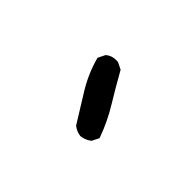

<svg xmlns="http://www.w3.org/2000/svg" viewBox="-40 -1020 579 579"><g transform="rotate(45 250.0 -730.5)"><path d="M301.3 -611.3Q283.7 -613.8 270.5 -624.5L270 -625L269.5 -626Q241.2 -670.9 213.9 -715.8Q186 -761.2 171.9 -813L171.4 -814.9L172.4 -816.9L182.1 -836.4L182.6 -837.9L183.6 -838.4Q191.4 -845.2 201.4 -847.9Q211.4 -850.6 223.1 -849.6H224.1L225.1 -849.1L244.6 -839.4L246.6 -838.4L247.1 -836.9Q273.4 -790 300.8 -745.1Q328.6 -699.7 346.2 -650.4L347.2 -647.9L346.2 -646L336.4 -626.5L335.4 -625L334.5 -624Q327.1 -618.7 319.1 -615.5Q311 -612.3 302.2 -611.3H301.8Z"/></g></svg>

Font: NaikaiFont
Style: SemiBold
Weight: 600
Version: Version 1.89